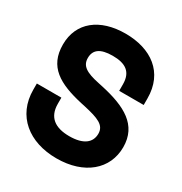

<svg xmlns="http://www.w3.org/2000/svg" viewBox="-173 -852 952 1004"><g transform="rotate(30 303.0 -350.0)"><path d="M309 23C476 23 583 -69 583 -202C583 -336 479 -390 328 -423L305 -428C222 -445 189 -467 189 -514C189 -562 220 -589 297 -589C374 -589 417 -561 417 -486V-447H565V-486C565 -644 451 -723 297 -723C143 -723 41 -644 41 -510C41 -376 131 -325 278 -292L301 -287C390 -267 435 -250 435 -198C435 -146 396 -111 309 -111C222 -111 173 -148 173 -228V-265H25V-228C25 -70 143 23 309 23Z"/></g></svg>

Font: Kalas SG
Style: Bold
Weight: 700
Designer: Kalas
Foundry: Kalas
Version: Version 2.000;FEAKit 1.0